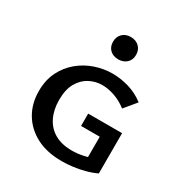

<svg xmlns="http://www.w3.org/2000/svg" viewBox="-160 -791 870 917"><g transform="rotate(30 274.5 -332.5)"><path d="M309 7Q226 7 168 -23.5Q110 -54 78.5 -107Q47 -160 47 -229Q47 -290 70 -336Q93 -382 131 -413.5Q169 -445 216 -461Q263 -477 312 -477Q356 -477 402 -463.5Q448 -450 487 -420L433 -355Q401 -380 365 -392.5Q329 -405 296 -405Q259 -405 226 -387.5Q193 -370 172.5 -334Q152 -298 152 -241Q152 -187 172 -146Q192 -105 230.5 -83Q269 -61 325 -61Q356 -61 388.5 -68Q421 -75 447 -88L408 -32V-185H305V-253H492V-31Q465 -18 433 -9.5Q401 -1 369.5 3Q338 7 309 7ZM299 -549Q271 -549 253.5 -565.5Q236 -582 236 -610Q236 -638 253.5 -655Q271 -672 299 -672Q327 -672 345 -655Q363 -638 363 -610Q363 -582 345 -565.5Q327 -549 299 -549Z"/></g></svg>

Font: Ysabeau SC SemiBold
Style: Regular
Weight: 600
Designer: Christian Thalmann (Catharsis Fonts)
Version: Version 2.001;gftools[0.9.30]; featfreeze: smcp